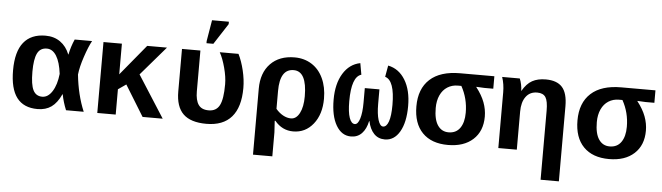

<svg xmlns="http://www.w3.org/2000/svg" viewBox="-55 -989 4910 1425"><g transform="rotate(5 2400.5 -276.5)"><path d="M415 -115.7Q384.8 -49.8 342.8 -20Q300.8 9.8 239.7 9.8Q136.2 9.8 85.2 -57.4Q34.2 -124.5 34.2 -261.7Q34.2 -400.4 89.6 -469.2Q145 -538.1 252.4 -538.1Q316.4 -538.1 362.5 -505.6Q408.7 -473.1 432.1 -413.6H433.6Q445.8 -474.1 470.2 -528.3H599.6Q575.2 -483.9 549.1 -405.8Q522.9 -327.6 517.1 -271.5Q532.7 -120.6 583.5 0H451.7Q427.7 -58.6 417 -115.7ZM178.2 -263.2Q178.2 -167.5 199 -126Q219.7 -84.5 266.6 -84.5Q310.1 -84.5 341.3 -133.8Q372.6 -183.1 381.3 -264.6Q370.6 -351.6 342 -397.5Q313.5 -443.4 270.5 -443.4Q220.7 -443.4 199.5 -399.9Q178.2 -356.4 178.2 -263.2Z M1022 0 880.9 -229.5 821.8 -188.5V0H684.6V-528.3H821.8V-299.8L1010.3 -528.3H1157.7L972.2 -312.5L1171.9 0Z M1748.5 -278.8Q1748.5 -136.2 1685.3 -63.2Q1622.1 9.8 1497.6 9.8Q1380.4 9.8 1325 -44.2Q1269.5 -98.1 1269.5 -211.4V-528.3H1406.7V-224.6Q1406.7 -158.2 1429.9 -124.8Q1453.1 -91.3 1505.9 -91.3Q1562.5 -91.3 1586.9 -137.7Q1611.3 -184.1 1611.3 -294.4Q1611.3 -349.1 1593 -417.5Q1574.7 -485.8 1550.8 -528.3H1690.4Q1715.8 -477.5 1732.2 -409.2Q1748.5 -340.8 1748.5 -278.8ZM1446.8 -586.4V-602.5L1473.1 -759.8H1598.6V-741.7L1498 -586.4Z M2351.6 -252Q2351.6 -135.7 2293.5 -63Q2235.4 9.8 2144 9.8Q2062 9.8 2006.8 -57.1H2001.5L2006.8 28.8V207.5H1862.8V-283.7Q1862.8 -402.3 1928.7 -470.5Q1994.6 -538.6 2108.4 -538.6Q2179.7 -538.6 2235.1 -503.9Q2290.5 -469.2 2321 -403.8Q2351.6 -338.4 2351.6 -252ZM2208 -256.8Q2208 -443.8 2109.4 -443.8Q2006.8 -443.8 2006.8 -279.3V-146.5Q2030.8 -117.7 2060.5 -101.3Q2090.3 -85 2119.6 -85Q2159.2 -85 2183.6 -131.6Q2208 -178.2 2208 -256.8Z M2827.1 9.8Q2777.8 9.8 2746.1 -23.4Q2714.4 -56.6 2702.1 -115.7H2699.7Q2687.5 -56.6 2655.8 -23.4Q2624 9.8 2574.7 9.8Q2505.4 9.8 2464.4 -60.3Q2423.3 -130.4 2423.3 -252.4Q2423.3 -370.1 2470 -446.5Q2516.6 -522.9 2597.2 -538.6L2612.3 -453.6Q2540 -432.6 2540 -250Q2540 -168.5 2554.9 -126.5Q2569.8 -84.5 2595.7 -84.5Q2618.7 -84.5 2632.6 -128.9Q2646.5 -173.3 2646.5 -248.5V-356.9H2755.4V-248.5Q2755.4 -173.8 2769.3 -129.2Q2783.2 -84.5 2806.2 -84.5Q2832 -84.5 2846.9 -126.5Q2861.8 -168.5 2861.8 -250Q2861.8 -432.6 2789.6 -453.6L2804.7 -538.6Q2885.3 -522.5 2931.9 -446.5Q2978.5 -370.6 2978.5 -252.4Q2978.5 -130.4 2937.5 -60.3Q2896.5 9.8 2827.1 9.8Z M3552.2 -223.6Q3552.2 -114.7 3483.9 -52.5Q3415.5 9.8 3297.4 9.8Q3174.3 9.8 3106.9 -59.3Q3039.6 -128.4 3039.6 -255.9Q3039.6 -386.7 3116.9 -457.5Q3194.3 -528.3 3341.8 -528.3H3596.7V-435.5H3530.8L3470.2 -438.5V-436.5Q3513.2 -381.3 3532.7 -329.1Q3552.2 -276.9 3552.2 -223.6ZM3408.7 -240.2Q3408.7 -345.7 3358.9 -435.5H3332.5Q3289.6 -435.5 3255.4 -413.8Q3221.2 -392.1 3202.4 -351.3Q3183.6 -310.5 3183.6 -255.9Q3183.6 -170.4 3212.9 -127.2Q3242.2 -84 3293.9 -84Q3349.6 -84 3379.2 -125.7Q3408.7 -167.5 3408.7 -240.2Z M4005.4 207V-307.1Q4005.4 -378.9 3987.3 -407.2Q3969.2 -435.5 3924.3 -435.5Q3870.1 -435.5 3840.1 -394.8Q3810.1 -354 3810.1 -283.7V0H3672.4V-415.5Q3672.4 -475.6 3654.8 -528.3H3786.1Q3794.4 -509.3 3799.6 -483.6Q3804.7 -458 3804.7 -438H3806.2Q3837.4 -492.7 3878.4 -515.4Q3919.4 -538.1 3979.5 -538.1Q4063 -538.1 4102.3 -493.9Q4141.6 -449.7 4141.6 -352.1V207Z M4752.4 -223.6Q4752.4 -114.7 4684.1 -52.5Q4615.7 9.8 4497.6 9.8Q4374.5 9.8 4307.1 -59.3Q4239.7 -128.4 4239.7 -255.9Q4239.7 -386.7 4317.1 -457.5Q4394.5 -528.3 4542 -528.3H4796.9V-435.5H4731L4670.4 -438.5V-436.5Q4713.4 -381.3 4732.9 -329.1Q4752.4 -276.9 4752.4 -223.6ZM4608.9 -240.2Q4608.9 -345.7 4559.1 -435.5H4532.7Q4489.7 -435.5 4455.6 -413.8Q4421.4 -392.1 4402.6 -351.3Q4383.8 -310.5 4383.8 -255.9Q4383.8 -170.4 4413.1 -127.2Q4442.4 -84 4494.1 -84Q4549.8 -84 4579.3 -125.7Q4608.9 -167.5 4608.9 -240.2Z"/></g></svg>

Font: Cousine
Style: Bold
Weight: 700
Monospace: yes
Designer: Steve Matteson
Foundry: Ascender Corporation
Version: Version 1.20